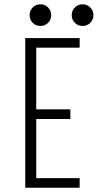

<svg xmlns="http://www.w3.org/2000/svg" viewBox="-20 -878 490 898"><path d="M118.5 -807Q118.5 -828.5 133.2 -843.2Q148 -858 169 -858Q190 -858 204.8 -843.2Q219.5 -828.5 219.5 -807Q219.5 -786 204.8 -771.2Q190 -756.5 169 -756.5Q148 -756.5 133.2 -771.2Q118.5 -786 118.5 -807ZM366 -756.5Q345 -756.5 330.2 -771.2Q315.5 -786 315.5 -807Q315.5 -828.5 330.2 -843.2Q345 -858 366 -858Q387.5 -858 402.2 -843.2Q417 -828.5 417 -807Q417 -786 402.2 -771.2Q387.5 -756.5 366 -756.5ZM352.5 -655H149.5V-366.5H309V-321.5H149.5V-45H352.5V0H98V-700H352.5Z"/></svg>

Font: League Mono Condensed UltraLight
Style: Regular
Weight: 200
Width: 1
Designer: Tyler Finck
Foundry: The League of Moveable Type / Tyler Finck
Version: Version 2.210